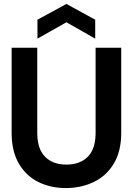

<svg xmlns="http://www.w3.org/2000/svg" viewBox="-20 -942 674 974"><path d="M314 12Q237 12 175 -18.5Q113 -49 76 -111.5Q39 -174 39 -269V-700H169V-268Q169 -187 208.5 -147Q248 -107 317 -107Q386 -107 425.5 -147Q465 -187 465 -268V-700H595V-269Q595 -174 557 -111.5Q519 -49 455 -18.5Q391 12 314 12ZM170 -746V-842L317 -922L463 -842V-746L317 -829Z"/></svg>

Font: HostGroteskBold
Style: Bold
Weight: 700
Designer: Doukan Karapınar based on Poppins by Indian Type Foundry, Jonny Pinhorn
Foundry: Element Type
Version: Version 1.001; ttfautohint (v1.8.4.7-5d5b)